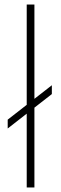

<svg xmlns="http://www.w3.org/2000/svg" viewBox="-20 -828 270 848"><path d="M98 0V-326L14 -260.5V-299.5L98 -365V-808H132V-391.5L209 -451.5V-412.5L132 -352.5V0Z"/></svg>

Font: Encode Sans Expanded Expanded Thin
Style: Regular
Weight: 100
Width: 7
Designer: Multiple Designers
Foundry: Impallari Type
Version: Version 3.000; ttfautohint (v1.8.3) -l 8 -r 50 -G 200 -x 14 